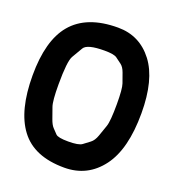

<svg xmlns="http://www.w3.org/2000/svg" viewBox="-138 -848 886 979"><g transform="rotate(20 305.0 -358.5)"><path d="M311 -606.9Q362.3 -606.9 378.2 -595.2Q394 -583.5 409.7 -571.8Q425.3 -560.1 434.8 -533.7Q444.3 -507.3 453.6 -481Q462.9 -454.6 462.9 -371.6Q462.9 -279.3 452.6 -249.8Q442.4 -220.2 431.9 -190.4Q421.4 -160.6 403.8 -147.5Q386.2 -134.3 368.7 -121.1Q351.1 -107.9 294.4 -107.9Q238.8 -107.9 226.6 -120.8Q214.4 -133.8 202.1 -146.5Q189.9 -159.2 179.7 -188.2Q169.4 -217.3 159.2 -246.1Q148.9 -274.9 148.9 -364.7Q148.9 -490.7 166 -519.8Q183.1 -548.8 200 -577.9Q216.8 -606.9 311 -606.9ZM85.4 -644Q8.8 -552.2 8.8 -363.3Q8.8 -172.4 82 -75.2Q156.2 24.4 320.8 24.4Q446.8 24.4 522.5 -76.7Q596.7 -175.8 596.7 -370.6Q596.7 -552.7 525.9 -646Q453.6 -740.7 335.9 -740.7Q166 -740.7 85.4 -644Z"/></g></svg>

Font: Comic Relief
Style: Bold
Weight: 700
Designer: Jeff Davis
Foundry: Loudifier
Version: Version 1.200; ttfautohint (v1.8.4.7-5d5b)